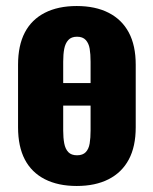

<svg xmlns="http://www.w3.org/2000/svg" viewBox="-20 -608 510 638"><path d="M116 -257V-332H359V-257ZM235 10Q173 10 129 -12.5Q85 -35 62.5 -78Q40 -121 40 -185V-393Q40 -457 62.5 -500Q85 -543 129 -565.5Q173 -588 235 -588Q297 -588 341 -565.5Q385 -543 408 -500Q431 -457 431 -393V-185Q431 -121 408 -78Q385 -35 341 -12.5Q297 10 235 10ZM236 -92Q255 -92 265 -102.5Q275 -113 278 -131.5Q281 -150 281 -174V-403Q281 -428 278 -446Q275 -464 265 -475Q255 -486 236 -486Q217 -486 207 -475Q197 -464 193.5 -446Q190 -428 190 -403V-174Q190 -150 193.5 -131.5Q197 -113 207 -102.5Q217 -92 236 -92Z"/></svg>

Font: Oswald SemiBold
Style: Regular
Weight: 600
Designer: Vernon Adams
Foundry: Vernon Adams
Version: Version 4.100; ttfautohint (v1.8.1.43-b0c9)